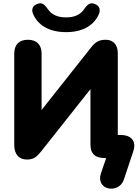

<svg xmlns="http://www.w3.org/2000/svg" viewBox="-20 -954 831 1159"><path d="M727 132 784 -39C805 -100 775 -139 709 -139H691V-634C691 -683 663 -714 619 -714C576 -714 555 -700 527 -664L231 -290V-630C231 -684 202 -714 148 -714C95 -714 66 -684 66 -630V-79C66 -22 95 9 142 9C183 9 201 -6 230 -42L526 -416V-82C526 -24 556 0 613 0H621L589 93C556 195 697 218 727 132ZM379 -760C484 -760 549 -804 577 -869C590 -901 576 -922 550 -931C524 -940 508 -928 489 -900C466 -866 431 -849 379 -849C326 -849 291 -866 268 -900C249 -928 233 -940 207 -931C181 -922 166 -901 180 -869C208 -804 274 -760 379 -760Z"/></svg>

Font: SN Pro Heavy
Style: Regular
Weight: 800
Designer: Tobias Whetton
Foundry: Supernotes
Version: Version 1.001;Glyphs 3.2 (3249)